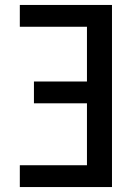

<svg xmlns="http://www.w3.org/2000/svg" viewBox="-20 -755 540 775"><path d="M60 0V-88H331V-338H117V-426H331V-647H60V-735H432V0Z"/></svg>

Font: Zed Sans Semibold
Style: Regular
Weight: 600
Designer: Belleve Invis
Foundry: Belleve Invis
Version: Version 1.0.0; ttfautohint (v1.8.4)